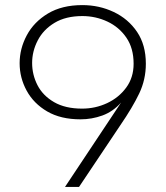

<svg xmlns="http://www.w3.org/2000/svg" viewBox="-20 -733 650 753"><path d="M235 0 455 -331Q423 -295 381.5 -280Q340 -265 296 -265Q218 -265 165 -296Q112 -327 84.5 -377.5Q57 -428 57 -485Q57 -542 85 -594.5Q113 -647 168 -680Q223 -713 303 -713Q369 -713 426 -686Q483 -659 517.5 -608Q552 -557 552 -483Q552 -421 526 -366.5Q500 -312 452 -242L290 0ZM302 -307Q354 -307 400 -328.5Q446 -350 475 -389.5Q504 -429 504 -483Q504 -544 475.5 -585.5Q447 -627 401 -648.5Q355 -670 303 -670Q238 -670 194 -643.5Q150 -617 128 -574.5Q106 -532 106 -486Q106 -440 127 -399Q148 -358 192 -332.5Q236 -307 302 -307Z"/></svg>

Font: MuseoModerno ExtraLight
Style: Regular
Weight: 200
Designer: Pablo Cosgaya, Héctor Gatti, Marcela Romero, and the Authors of The MuseoModerno Project.
Foundry: Omnibus-Type Team
Version: Version 1.001